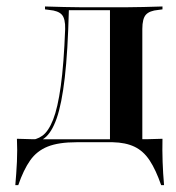

<svg xmlns="http://www.w3.org/2000/svg" viewBox="-20 -435 536 584"><path d="M212.9 -2.4Q158.1 -2.4 125 10.9Q91.9 24.2 71.8 52.8Q51.6 81.5 35.5 128.2H26.6Q29.8 91.9 31.5 56.9Q33.1 21.8 31.5 -12.9Q52.4 -12.1 74.2 -11.7Q96 -11.3 116.9 -11.3H212.9H333.9V-2.4ZM65.3 1.6 67.7 -8.9Q90.3 -8.9 108.9 -22.2Q127.4 -35.5 141.5 -71Q155.6 -106.5 164.9 -173.4Q174.2 -240.3 178.2 -346.8Q179 -378.2 168.1 -390.3Q157.3 -402.4 129.8 -404.8L116.9 -406.5V-415.3Q149.2 -414.5 174.6 -413.7Q200 -412.9 227.4 -412.9H230.6H363.7Q391.1 -412.9 416.5 -413.7Q441.9 -414.5 474.2 -415.3V-406.5L461.3 -404.8Q434.7 -402.4 423.8 -390.3Q412.9 -378.2 412.9 -346.8V-207.3H314.5V-406.5L317.7 -404H186.3L189.5 -405.6Q186.3 -278.2 177 -198.4Q167.7 -118.5 152.4 -75Q137.1 -31.5 115.3 -14.9Q93.5 1.6 65.3 1.6ZM314.5 -2.4V-207.3H412.9V-2.4ZM314.5 -2.4 315.3 -10.5 393.5 -11.3H322.6H388.7Q409.7 -11.3 431.5 -11.7Q453.2 -12.1 474.2 -12.9Q473.4 21.8 474.6 56.9Q475.8 91.9 479 128.2H470.2Q454 81.5 435.1 52.8Q416.1 24.2 389.1 11.3Q362.1 -1.6 322.6 -2.4Z"/></svg>

Font: Playfair 144pt SemiCondensed SemiBold
Style: Regular
Weight: 600
Width: 4
Designer: Claus Eggers Sørensen
Foundry: Claus Eggers Sørensen
Version: Version 2.203